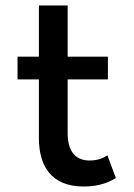

<svg xmlns="http://www.w3.org/2000/svg" viewBox="-20 -678 489 701"><path d="M307 -92C252 -92 227 -130 227 -191V-388H374V-471H227V-658H122V-471H44V-388H122V-171C123 -73 166 3 286 3C347 3 384 -16 403 -28L372 -111C358 -101 337 -92 307 -92Z"/></svg>

Font: Bluebird
Style: Li
Weight: 300
Designer: Jasper
Foundry: Cannot Into Space Fonts
Version: Version 0.98